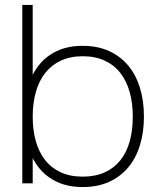

<svg xmlns="http://www.w3.org/2000/svg" viewBox="-20 -740 641 775"><path d="M70 -720H112V0H70ZM314 -555Q373.5 -555 419.5 -534.2Q465.5 -513.5 497 -476Q528.5 -438.5 544.8 -385.8Q561 -333 561 -269Q561 -206.5 545 -154.2Q529 -102 497.8 -64.5Q466.5 -27 420.5 -6Q374.5 15 314 15Q255 15 210.8 -5.5Q166.5 -26 136.8 -63.2Q107 -100.5 92 -153Q77 -205.5 77 -269Q77 -332 91.5 -384.5Q106 -437 135.5 -475Q165 -513 209.5 -534Q254 -555 314 -555ZM314 -513Q264 -513 226.2 -495.5Q188.5 -478 163 -446Q137.5 -414 124.8 -369Q112 -324 112 -269Q112 -216 124.2 -171.5Q136.5 -127 161.5 -94.8Q186.5 -62.5 224.5 -44.8Q262.5 -27 314 -27Q364.5 -27 402.5 -44.2Q440.5 -61.5 465.8 -93Q491 -124.5 503.5 -169.2Q516 -214 516 -269Q516 -323.5 503.5 -368.2Q491 -413 466 -445.2Q441 -477.5 403 -495.2Q365 -513 314 -513Z"/></svg>

Font: Vela Sans GX ExtLt
Style: Regular
Weight: 200
Designer: Principal design: Mikhail Sharanda - project Manrope.
Design modification: Ravid Balaliev
Foundry: Mikhail Sharanda
Version: Version 1.001